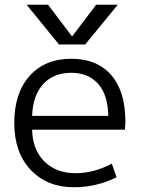

<svg xmlns="http://www.w3.org/2000/svg" viewBox="-20 -777 592 807"><path d="M92 -757H182L282 -625H284L384 -757H475L338 -590H228ZM115 -232Q117 -147 167 -98Q217 -49 297 -49Q374 -49 450 -89L470 -32Q386 10 290 10Q178 10 109 -63Q40 -136 40 -260Q40 -386 104.5 -458Q169 -530 280 -530Q388 -530 447.5 -461.5Q507 -393 507 -265Q507 -252 505 -232ZM115 -290H435Q434 -377 393 -424Q352 -471 280 -471Q205 -471 161.5 -423.5Q118 -376 115 -290Z"/></svg>

Font: Mplus 1p
Style: Regular
Weight: 400
Version: Version 1.061